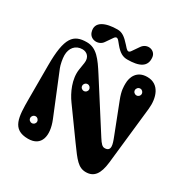

<svg xmlns="http://www.w3.org/2000/svg" viewBox="-212 -1143 1306 1341"><g transform="rotate(30 441.0 -473.0)"><path d="M194 15C302 15 322 -79 277 -190L141 -523C132 -545 123 -590 123 -618C123 -675 156 -717 212 -717C248 -717 279 -691 271 -640L262 -583C249 -500 291 -411 331 -356L497 -126C568 -28 599 15 660 15C725 15 758 -29 769 -125L820 -588C830 -680 800 -776 701 -776C617 -776 591 -711 591 -660C591 -636 589 -604 614 -540L706 -303C719 -270 727 -247 727 -229C727 -207 715 -196 690 -196C672 -196 658 -210 634 -248L397 -619C337 -713 293 -775 214 -775C107 -775 60 -725 60 -500V-230C60 -85 63 15 194 15ZM699 -626C683 -626 671 -638 671 -653C671 -668 683 -681 699 -681C714 -681 726 -668 726 -653C726 -638 714 -626 699 -626ZM365 -469C349 -469 337 -481 337 -496C337 -511 349 -524 365 -524C380 -524 392 -511 392 -496C392 -481 380 -469 365 -469ZM163 -93C147 -93 135 -105 135 -120C135 -135 147 -148 163 -148C178 -148 190 -135 190 -120C190 -105 178 -93 163 -93ZM475 -877 458 -896C418 -941 391 -959 355 -959C262 -959 183 -929 207 -852C223 -800 293 -797 321 -838L359 -893C371 -911 383 -911 398 -893L417 -870C453 -826 482 -811 518 -811C611 -811 671 -836 662 -913C656 -965 586 -981 552 -932L514 -877C502 -859 490 -861 475 -877Z"/></g></svg>

Font: Pilowlava Atome
Style: Regular
Weight: 500
Designer: Anton Moglia, Jérémy Landes, Maksym Kobuzan (Cyrillic), Velvetyne Type Foundry
Foundry: Anton Moglia, Jérémy Landes, Velvetyne Type Foundry
Version: Version 1.002;Glyphs 3.3 (3303)